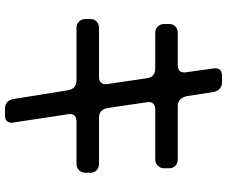

<svg xmlns="http://www.w3.org/2000/svg" viewBox="-90 -719 908 768"><g transform="rotate(90 364.0 -335.0)"><path d="M471 71 470 65 437 -153 436 -159Q436 -187 466 -187H636Q651 -187 661 -197.5Q671 -208 671 -223V-243Q671 -258 661 -267.5Q651 -277 636 -277H452Q418 -277 412 -312L389 -468L388 -474Q388 -502 418 -502H618Q633 -502 643 -512.5Q653 -523 653 -537V-558Q653 -573 643 -582.5Q633 -592 618 -592H405Q374 -592 365 -626L348 -735Q341 -769 308 -769H283Q253 -769 253 -741L254 -733L269 -626L270 -620Q270 -592 240 -592H111Q96 -592 86 -582.5Q76 -573 76 -558V-537Q76 -523 86 -512.5Q96 -502 111 -502H253Q289 -502 293 -468L316 -312L317 -306Q317 -277 287 -277H91Q76 -277 66 -267.5Q56 -258 56 -243V-223Q56 -208 66 -197.5Q76 -187 91 -187H301Q335 -187 341 -153L376 65Q382 99 416 99H441Q471 99 471 71Z"/></g></svg>

Font: WDXL Lubrifont TC
Style: Regular
Weight: 400
Designer: [WDXL Lubrifont] Copyright 2020-2022 (c) NightFurySL2001, Skr-ZERO; [ZCOOL QingKe HuangYou] Copyright 2018-2022 (c) The 
Version: Version 2.001;hotconv 1.1.1;makeotfexe 2.6.0